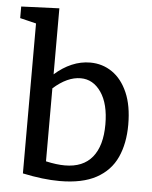

<svg xmlns="http://www.w3.org/2000/svg" viewBox="-55 -820 691 875"><g transform="rotate(5 291.0 -382.0)"><path d="M250 10Q175 10 81 -10V-696L7 -714V-767L181 -774V-472Q218 -505 259 -522.5Q300 -540 343 -540Q399 -540 443.5 -509.5Q488 -479 514 -419.5Q540 -360 540 -273Q540 -187 511 -123.5Q482 -60 418 -25Q354 10 250 10ZM268 -63Q351 -63 393.5 -115Q436 -167 436 -265Q436 -359 399.5 -412Q363 -465 306 -465Q245 -465 181 -408V-74Q230 -63 268 -63Z"/></g></svg>

Font: Bitter Medium
Style: Regular
Weight: 500
Designer: Sol Matas, and Bitter project Authors
Foundry: Sol Matas
Version: Version 2.001